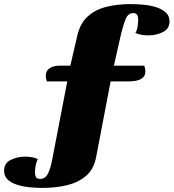

<svg xmlns="http://www.w3.org/2000/svg" viewBox="-165 -739 849 939"><path d="M43 180Q14 180 -18.5 177Q-51 174 -80 165Q-109 156 -127 139.5Q-145 123 -145 96Q-145 59 -112.5 43Q-80 27 -42 27Q-27 27 -10.5 29.5Q6 32 20 39Q13 52 9.5 70.5Q6 89 6 103Q6 118 11 127Q16 136 31 136Q57 136 70 109Q83 82 91 38L164 -341H64Q62 -348 60.5 -355Q59 -362 59 -369Q59 -393 78 -405.5Q97 -418 128 -418H179L214 -569Q228 -626 264.5 -659Q301 -692 355 -705.5Q409 -719 474 -719Q503 -719 536 -716Q569 -713 598 -704Q627 -695 645.5 -678.5Q664 -662 664 -635Q664 -598 631.5 -582Q599 -566 561 -566Q546 -566 529 -568.5Q512 -571 497 -578Q505 -590 508 -609.5Q511 -629 511 -642Q511 -656 506 -665.5Q501 -675 487 -675Q462 -675 450.5 -648Q439 -621 428 -577L392 -418H540Q543 -411 544.5 -403.5Q546 -396 546 -389Q546 -365 525 -353Q504 -341 467 -341H376L305 30Q294 88 256.5 120.5Q219 153 164 166.5Q109 180 43 180Z"/></svg>

Font: Sansita Swashed Light Black
Style: Regular
Weight: 900
Version: Version 1.003